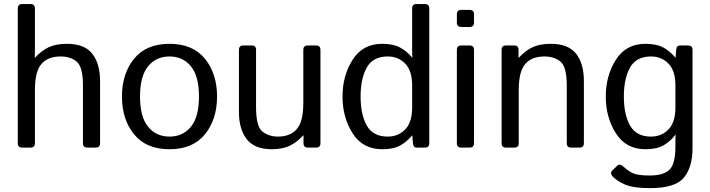

<svg xmlns="http://www.w3.org/2000/svg" viewBox="-20 -741 3566 964"><path d="M91.3 0Q69.3 0 69.3 -22V-698.7Q69.3 -720.7 91.3 -720.7H133.3Q155.3 -720.7 155.3 -698.7V-481Q155.3 -466.3 154.3 -451.7H156.2Q188 -486.8 224.6 -503.9Q261.2 -521 315.9 -521Q404.8 -521 443.6 -470.9Q482.4 -420.9 482.4 -334V-22Q482.4 0 460.4 0H418.5Q396.5 0 396.5 -22V-310.5Q396.5 -406.2 364.7 -431.9Q333 -457.5 284.2 -457.5Q220.7 -457.5 188 -419.7Q155.3 -381.8 155.3 -290V-22Q155.3 0 133.3 0Z M592.3 -256.3Q592.3 -371.1 653.1 -446Q713.9 -521 831.1 -521Q948.2 -521 1009 -446Q1069.8 -371.1 1069.8 -256.3Q1069.8 -141.6 1009 -66.7Q948.2 8.3 831.1 8.3Q713.9 8.3 653.1 -66.7Q592.3 -141.6 592.3 -256.3ZM683.1 -256.3Q683.1 -153.8 723.6 -104.5Q764.2 -55.2 831.1 -55.2Q897.9 -55.2 938.5 -104.5Q979 -153.8 979 -256.3Q979 -358.9 938.5 -408.2Q897.9 -457.5 831.1 -457.5Q764.2 -457.5 723.6 -408.2Q683.1 -358.9 683.1 -256.3Z M1179.7 -178.7V-490.7Q1179.7 -512.7 1201.7 -512.7H1243.7Q1265.6 -512.7 1265.6 -490.7V-202.1Q1265.6 -106.4 1297.4 -80.8Q1329.1 -55.2 1376 -55.2Q1437.5 -55.2 1470.2 -93Q1502.9 -130.9 1502.9 -222.7V-490.7Q1502.9 -512.7 1524.9 -512.7H1566.9Q1588.9 -512.7 1588.9 -490.7V-22Q1588.9 0 1566.9 0H1525.9Q1503.9 0 1503.9 -22V-61H1502Q1470.2 -25.9 1433.6 -8.8Q1397 8.3 1344.2 8.3Q1258.8 8.3 1219.2 -41.7Q1179.7 -91.8 1179.7 -178.7Z M1699.7 -256.3Q1699.7 -361.3 1750.5 -441.2Q1801.3 -521 1898.9 -521Q1955.1 -521 1988.8 -502.4Q2022.5 -483.9 2049.3 -451.7H2050.3Q2049.3 -466.3 2049.3 -481.4V-698.7Q2049.3 -720.7 2071.3 -720.7H2113.3Q2135.3 -720.7 2135.3 -698.7V-22Q2135.3 0 2113.3 0H2072.3Q2054.7 0 2053.2 -22L2050.3 -61H2049.3Q2022.5 -28.8 1988.8 -10.3Q1955.1 8.3 1898.9 8.3Q1801.3 8.3 1750.5 -71.5Q1699.7 -151.4 1699.7 -256.3ZM1790.5 -256.3Q1790.5 -166.5 1821.5 -110.8Q1852.5 -55.2 1926.8 -55.2Q1979.5 -55.2 2014.4 -91.1Q2049.3 -127 2049.3 -200.2V-312.5Q2049.3 -385.7 2014.4 -421.6Q1979.5 -457.5 1926.8 -457.5Q1852.5 -457.5 1821.5 -401.9Q1790.5 -346.2 1790.5 -256.3Z M2295.9 0Q2273.9 0 2273.9 -22V-490.7Q2273.9 -512.7 2295.9 -512.7H2337.9Q2359.9 -512.7 2359.9 -490.7V-22Q2359.9 0 2337.9 0ZM2295.9 -605.5Q2273.9 -605.5 2273.9 -627.4V-669.4Q2273.9 -691.4 2295.9 -691.4H2337.9Q2359.9 -691.4 2359.9 -669.4V-627.4Q2359.9 -605.5 2337.9 -605.5Z M2520.5 0Q2498.5 0 2498.5 -22V-490.7Q2498.5 -512.7 2520.5 -512.7H2561.5Q2583.5 -512.7 2583.5 -490.7V-451.7H2585.4Q2617.2 -486.8 2653.8 -503.9Q2690.4 -521 2745.1 -521Q2834 -521 2872.8 -470.9Q2911.6 -420.9 2911.6 -334V-22Q2911.6 0 2889.6 0H2847.7Q2825.7 0 2825.7 -22V-310.5Q2825.7 -406.2 2793.9 -431.9Q2762.2 -457.5 2713.4 -457.5Q2649.9 -457.5 2617.2 -419.7Q2584.5 -381.8 2584.5 -290V-22Q2584.5 0 2562.5 0Z M3021.5 -256.3Q3021.5 -361.3 3072.3 -441.2Q3123 -521 3220.7 -521Q3276.9 -521 3310.5 -502.4Q3344.2 -483.9 3371.1 -451.7H3372.1L3375 -490.7Q3376.5 -512.7 3394 -512.7H3435.1Q3457 -512.7 3457 -490.7V3.9Q3457 97.7 3413.8 150.6Q3370.6 203.6 3243.2 203.6Q3157.7 203.6 3115.2 184.3Q3072.8 165 3054.7 143.6Q3041.5 127.4 3053.2 116.2L3080.1 89.8Q3091.3 79.1 3111.3 96.7Q3137.2 120.1 3161.1 130.1Q3185.1 140.1 3243.7 140.1Q3310.1 140.1 3340.6 111.8Q3371.1 83.5 3371.1 -5.4V-34.7Q3371.1 -49.8 3372.1 -64.5H3371.1Q3345.7 -30.8 3311.3 -11.2Q3276.9 8.3 3220.7 8.3Q3123 8.3 3072.3 -71.5Q3021.5 -151.4 3021.5 -256.3ZM3112.3 -256.3Q3112.3 -166.5 3143.3 -110.8Q3174.3 -55.2 3248.5 -55.2Q3301.3 -55.2 3336.2 -91.1Q3371.1 -127 3371.1 -200.2V-312.5Q3371.1 -385.7 3336.2 -421.6Q3301.3 -457.5 3248.5 -457.5Q3174.3 -457.5 3143.3 -401.9Q3112.3 -346.2 3112.3 -256.3Z"/></svg>

Font: Istok Web
Style: Regular
Weight: 400
Designer: Andrey V. Panov
Foundry: Andrey V. Panov
Version: Version 1.0.2g